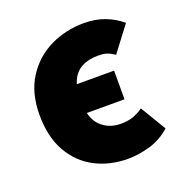

<svg xmlns="http://www.w3.org/2000/svg" viewBox="-101 -603 674 705"><g transform="rotate(-20 236.0 -250.0)"><path d="M284 12Q213 12 156 -17.5Q99 -47 65.5 -105.5Q32 -164 32 -250Q32 -336 69.5 -394.5Q107 -453 168 -482.5Q229 -512 300 -512Q345 -512 381.5 -498Q418 -484 446 -460L372 -362Q354 -374 341 -378Q328 -382 308 -382Q270 -382 244 -368Q218 -354 205 -325Q192 -296 192 -250Q192 -181 223 -149.5Q254 -118 302 -118Q331 -118 351.5 -125.5Q372 -133 390 -146L450 -46Q413 -13 368 -0.5Q323 12 284 12ZM132 -198V-310H345V-198Z"/></g></svg>

Font: Source Sans 3 Black
Style: Regular
Weight: 900
Designer: Paul D. Hunt
Foundry: Adobe
Version: Version 3.046;hotconv 1.0.118;makeotfexe 2.5.65603